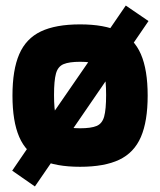

<svg xmlns="http://www.w3.org/2000/svg" viewBox="-20 -592 578 693"><path d="M24 24 95 -80 147 -148 336 -422 360 -464 434 -572 516 -516 434 -396 395 -348 222 -96 187 -37 106 81ZM269 10Q181 10 127.5 -15.5Q74 -41 49.5 -97.5Q25 -154 25 -247Q25 -340 49.5 -396.5Q74 -453 127.5 -478.5Q181 -504 269 -504Q357 -504 410.5 -478.5Q464 -453 488.5 -396.5Q513 -340 513 -247Q513 -154 488.5 -97.5Q464 -41 410.5 -15.5Q357 10 269 10ZM269 -129Q309 -129 329 -137.5Q349 -146 356 -171.5Q363 -197 363 -249Q363 -301 356 -326.5Q349 -352 329 -360.5Q309 -369 269 -369Q230 -369 209.5 -360.5Q189 -352 182 -326.5Q175 -301 175 -249Q175 -197 182 -171.5Q189 -146 209.5 -137.5Q230 -129 269 -129Z"/></svg>

Font: Blinker
Style: Regular
Weight: 400
Designer: Juergen Huber
Foundry: supertype
Version: 1.017